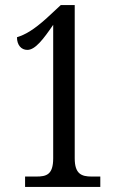

<svg xmlns="http://www.w3.org/2000/svg" viewBox="-20 -738 482 758"><path d="M79 0H376V-41H342C302 -41 275 -51 275 -113V-718H220L165 -667C112 -619 79 -601 47 -591C47 -560 64 -541 88 -541C119 -541 151 -583 190 -640V-113C190 -48 163 -41 123 -41H79Z"/></svg>

Font: Noto Serif Myanmar ExtCond
Style: Regular
Weight: 400
Width: 2
Designer: Ben Mitchell and the Monotype Design Team
Foundry: Monotype Imaging Inc.
Version: Version 2.106